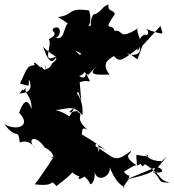

<svg xmlns="http://www.w3.org/2000/svg" viewBox="-87 -830 817 901"><path d="M632 -19 697 -96 665 -67C677 -72 668 -50 669 -74C595 -74 591 -125 610 -96C540 -98 552 -126 556 -53C477 -103 536 -109 526 -121C447 -60 450 -92 367 -140C348 -148 381 -181 376 -116C380 -109 345 -175 432 -107C322 -192 315 -183 282 -211C285 -171 289 -183 295 -191C301 -226 296 -235 324 -221C255 -280 313 -291 278 -304C281 -322 200 -278 264 -327C220 -259 267 -287 173 -314C221 -314 254 -345 300 -289C307 -379 254 -401 282 -396C301 -332 294 -346 287 -444C341 -464 347 -419 316 -489C314 -442 282 -480 252 -488C247 -485 346 -423 285 -474C313 -479 350 -532 245 -609C235 -596 320 -579 286 -573C288 -560 255 -547 297 -498C348 -471 302 -466 390 -539C321 -481 339 -478 427 -480C383 -537 430 -554 447 -567C477 -535 485 -546 570 -610C579 -546 476 -585 523 -577L558 -551L581 -615L666 -708C674 -672 700 -658 596 -695C627 -676 586 -659 605 -642C614 -676 576 -682 559 -621C625 -604 553 -678 559 -591C596 -638 537 -689 565 -700C463 -635 497 -693 450 -685C443 -726 390 -674 452 -764C447 -786 417 -772 422 -810C383 -793 390 -771 350 -761C325 -712 348 -685 362 -717C292 -700 356 -694 331 -781C227 -796 261 -759 185 -750C238 -720 232 -709 246 -727C206 -726 225 -633 172 -654C199 -653 206 -717 165 -698C143 -681 201 -677 142 -646C161 -618 105 -528 174 -564C174 -564 187 -513 179 -564C152 -520 136 -553 115 -611C170 -553 205 -572 155 -530C159 -521 118 -485 125 -525C137 -467 97 -540 104 -511C46 -575 87 -490 87 -526C41 -519 47 -527 7 -438C64 -423 43 -422 49 -457C82 -381 -8 -394 4 -391C38 -436 4 -385 35 -418C23 -391 63 -384 61 -318C40 -381 18 -344 3 -301C65 -236 -13 -214 -67 -248C-7 -168 -3 -235 6 -161C28 -172 62 -164 76 -135C38 -178 76 -204 123 -138C86 -152 167 -129 163 -89C106 -111 172 -73 175 -111C171 -102 111 -9 76 35C189 49 138 2 178 43C271 -29 279 -37 211 -56C295 23 291 -9 313 -8C292 -32 246 49 330 -16C257 -36 339 18 334 30C334 44 366 26 355 -38C357 33 435 4 428 -46C428 -46 454 32 498 47C477 63 507 26 519 8C518 -30 528 16 494 -24C579 -77 536 -40 573 -61C592 -30 578 -75 606 -51C682 -1 650 12 710 27C647 28 676 15 634 -22C674 -14 693 -31 649 -47C627 -22 618 -13 506 12L640 -43Z"/></svg>

Font: Hussar Lance
Style: ExBd
Weight: 700
Foundry: Cannot Into Space Fonts, PlusOne Fonts
Version: Version 2.270